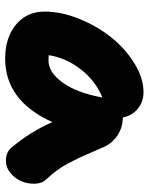

<svg xmlns="http://www.w3.org/2000/svg" viewBox="64 -642 576 744"><g transform="rotate(90 352.0 -270.0)"><path d="M207 -2Q126 -2 75.4 -43.9Q24.9 -85.9 24.9 -154.8Q24.9 -218.8 52.7 -288.1Q80.6 -357.4 124 -412.1Q167.5 -466.8 224.9 -502.4Q282.2 -538.1 336.9 -538.1Q373.5 -538.1 400.6 -516.6Q427.7 -495.1 435.1 -458Q475.1 -457.5 505.6 -436.5Q536.1 -415.5 549.8 -383.8Q558.1 -365.2 571 -335.2Q584 -305.2 592 -287.8Q600.1 -270.5 612.5 -247.1Q625 -223.6 640.6 -202.4Q656.2 -181.2 676.8 -159.2Q690.9 -144 691.9 -117.4Q692.9 -90.8 682.9 -66.2Q672.9 -41.5 651.1 -23.2Q629.4 -4.9 602.1 -4.9Q569.3 -4.9 550.8 -27.8Q488.8 -102.1 453.1 -185.1Q371.1 -2 207 -2ZM213.9 -169.9Q260.3 -169.9 299.8 -224.4Q339.4 -278.8 357.9 -378.9Q293 -352.1 248.5 -294.9Q204.1 -237.8 193.8 -170.9Q200.7 -169.9 213.9 -169.9Z"/></g></svg>

Font: Shantell Sans Bouncy
Style: Regular
Weight: 800
Designer: Stephen Nixon, Anya Danilova, Shantell Martin
Foundry: Arrow Type
Version: Version 1.006;[9816181b4]